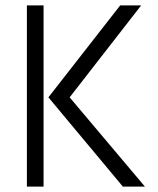

<svg xmlns="http://www.w3.org/2000/svg" viewBox="-20 -694 589 714"><path d="M142 0H80V-674H142ZM519 0H437L160 -332L427 -674H505L239 -332Z"/></svg>

Font: Hind Colombo Light
Style: Regular
Weight: 300
Designer: Jyotish Sonowal, Aditi Pimprikar
Foundry: Indian Type Foundry
Version: Version 1.000;PS 1.0;hotconv 1.0.86;makeotf.lib2.5.63406; tt